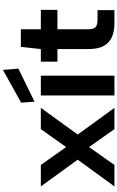

<svg xmlns="http://www.w3.org/2000/svg" viewBox="234 -1033 799 1307"><g transform="rotate(-90 633.5 -379.5)"><path d="M18 0 200 -250 18 -501H164L286 -329L408 -501H553L371 -250L553 0H408L286 -173L164 0Z M637 0V-501H772V0ZM595 -544 588 -635 811 -759 820 -654Z M1129 0Q1076 0 1036.5 -16.5Q997 -33 975 -71.5Q953 -110 953 -177V-388H867V-501H953L968 -637H1088V-501H1220V-388H1088V-175Q1088 -141 1103 -128Q1118 -115 1154 -115H1218V0Z"/></g></svg>

Font: DM Sans 18pt
Style: Bold
Weight: 700
Designer: Colophon Foundry, Jonny Pinhorn
Foundry: Colophon Foundry
Version: Version 4.004;gftools[0.9.30]